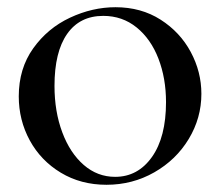

<svg xmlns="http://www.w3.org/2000/svg" viewBox="-20 -500 610 532"><path d="M32 -233Q32 -310 72 -366Q112 -422 174 -451Q236 -480 300 -480Q371 -480 425 -445.5Q479 -411 508.5 -356Q538 -301 538 -240Q538 -173 503 -115Q468 -57 407.5 -22.5Q347 12 275 12Q204 12 148.5 -21.5Q93 -55 62.5 -111Q32 -167 32 -233ZM440 -217Q440 -283 419 -337.5Q398 -392 358.5 -424Q319 -456 266 -456Q201 -456 166 -406Q131 -356 131 -262Q131 -191 152.5 -133.5Q174 -76 212 -43Q250 -10 299 -10Q362 -10 401 -65Q440 -120 440 -217Z"/></svg>

Font: Cormorant SC SemiBold
Style: Regular
Weight: 600
Designer: Christian Thalmann (Catharsis Fonts)
Version: Version 3.000